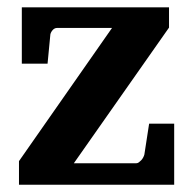

<svg xmlns="http://www.w3.org/2000/svg" viewBox="-20 -508 531 528"><path d="M32.2 0V-64.9L288.1 -431.2H137.2Q129.4 -431.2 123.8 -424.1Q118.2 -417 118.2 -410.2L110.8 -333H40V-487.8H444.8V-432.1L183.1 -59.1H355Q358.4 -59.1 361.8 -61.5Q365.2 -64 368.4 -67.4Q371.6 -70.8 373.8 -75Q376 -79.1 377 -83L390.1 -168H459V0Z"/></svg>

Font: Charis SIL Viet
Style: Bold
Weight: 700
Foundry: SIL International
Version: Version 5.000